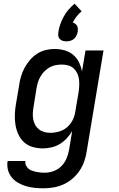

<svg xmlns="http://www.w3.org/2000/svg" viewBox="-20 -792 640 1035"><path d="M215 223Q190 223 166 220.5Q142 218 120 211.5Q98 205 78 193.5Q58 182 43.5 164.5Q29 147 23 124Q17 101 21 76H117Q115 88 120 99Q125 110 133 117Q141 124 152 128Q163 132 174.5 134.5Q186 137 198 138Q210 139 222 139Q246 139 270 130Q294 121 312 102.5Q330 84 339.5 60Q349 36 353 12L369 -86Q357 -65 340 -46.5Q323 -28 302 -15.5Q281 -3 257.5 2.5Q234 8 211 8Q183 8 156.5 0.5Q130 -7 110.5 -24.5Q91 -42 79.5 -66.5Q68 -91 63.5 -118.5Q59 -146 60 -174Q61 -202 66 -231L83 -331Q86 -355 93 -379Q100 -403 112 -425.5Q124 -448 141 -468Q158 -488 179.5 -502Q201 -516 225.5 -522Q250 -528 274 -528Q302 -528 328.5 -520.5Q355 -513 374.5 -496.5Q394 -480 405.5 -456.5Q417 -433 422 -407L441 -520H538L447 26Q443 53 433.5 79.5Q424 106 408 129.5Q392 153 369.5 172Q347 191 321 202.5Q295 214 268 218.5Q241 223 215 223ZM251 -76Q274 -76 298.5 -83Q323 -90 342 -106.5Q361 -123 372 -145.5Q383 -168 386 -191L403 -291Q406 -309 407 -327Q408 -345 406 -362.5Q404 -380 397 -395.5Q390 -411 378 -422.5Q366 -434 349 -439Q332 -444 314 -444Q298 -444 281 -441Q264 -438 248.5 -429.5Q233 -421 220.5 -408.5Q208 -396 199 -381Q190 -366 185 -350Q180 -334 177 -317L161 -217Q158 -200 157 -183Q156 -166 159 -149.5Q162 -133 169.5 -119Q177 -105 189.5 -95Q202 -85 218 -80.5Q234 -76 251 -76ZM338 -569Q328 -569 318 -572Q308 -575 301.5 -582.5Q295 -590 294 -600Q293 -610 295 -621Q298 -642 305.5 -662.5Q313 -683 323.5 -702.5Q334 -722 349 -739.5Q364 -757 382 -772L420 -731Q405 -719 393 -703.5Q381 -688 372 -671Q379 -669 385.5 -664Q392 -659 395.5 -652.5Q399 -646 399.5 -637.5Q400 -629 399 -621Q397 -610 392 -600Q387 -590 378.5 -582.5Q370 -575 359 -572Q348 -569 338 -569Z"/></svg>

Font: Iosevka HT Medium Extended
Style: Italic
Weight: 500
Width: 7
Italic angle: -9°
Monospace: yes
Designer: Belleve Invis
Foundry: Belleve Invis
Version: Version 32.3.0; ttfautohint (v1.8.4)